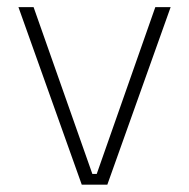

<svg xmlns="http://www.w3.org/2000/svg" viewBox="-20 -506 518 526"><path d="M245 -29.5 405.5 -486.5H447.5L274 0H204L30.5 -486.5H72L233 -29.5Z"/></svg>

Font: Anek Latin Medium ExtraLight
Style: Regular
Weight: 250
Version: Version 1.003